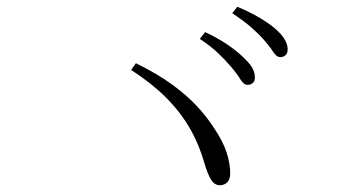

<svg xmlns="http://www.w3.org/2000/svg" viewBox="-20 -726 1040 568"><path d="M712 -475Q701 -475 691 -491.5Q681 -508 664 -528Q648 -547 625.5 -568.5Q603 -590 571 -611L587 -631Q625 -613 651.5 -595Q678 -577 696 -560Q716 -542 725 -527.5Q734 -513 734 -497Q734 -486 728 -480.5Q722 -475 712 -475ZM631 -178Q615 -178 605 -193.5Q595 -209 585 -242Q568 -302 539.5 -350Q511 -398 469 -439.5Q427 -481 368 -519L382 -539Q447 -507 490.5 -475Q534 -443 563.5 -411Q593 -379 614 -346Q639 -309 650 -276Q661 -243 661 -213Q661 -195 652 -186.5Q643 -178 631 -178ZM809 -557Q798 -557 787.5 -573.5Q777 -590 760 -609Q742 -629 721 -647Q700 -665 667 -687L682 -706Q720 -690 747 -674Q774 -658 792 -643Q812 -626 821.5 -610.5Q831 -595 831 -580Q831 -568 824.5 -562.5Q818 -557 809 -557Z"/></svg>

Font: Noto Serif JP ExtraLight ExtraLight
Style: Regular
Weight: 250
Version: Version 2.003-H1;hotconv 1.1.1;makeotfexe 2.6.0